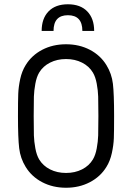

<svg xmlns="http://www.w3.org/2000/svg" viewBox="-20 -881 624 907"><path d="M424.8 -734.9H369.1Q369.1 -809.1 300.8 -809.1Q232.9 -809.1 232.9 -734.9H176.8Q176.8 -793.5 209.2 -827.1Q241.7 -860.8 300.8 -860.8Q359.9 -860.8 392.3 -827.1Q424.8 -793.5 424.8 -734.9ZM165 -127.9Q183.1 -97.7 216.6 -80.8Q250 -64 292 -64Q334 -64 367.4 -80.8Q400.9 -97.7 418.9 -127.9Q431.2 -148.4 437 -180.4Q442.9 -212.4 443.8 -241Q444.8 -269.5 444.8 -333Q444.8 -396.5 443.8 -425Q442.9 -453.6 437 -485.6Q431.2 -517.6 418.9 -538.1Q400.9 -568.4 367.4 -585.2Q334 -602.1 292 -602.1Q250 -602.1 216.6 -585.2Q183.1 -568.4 165 -538.1Q152.8 -517.6 147 -485.6Q141.1 -453.6 140.1 -425Q139.2 -396.5 139.2 -333Q139.2 -269.5 140.1 -241Q141.1 -212.4 147 -180.4Q152.8 -148.4 165 -127.9ZM64.9 -333Q64.9 -405.8 66.2 -438Q67.4 -470.2 75.4 -507.6Q83.5 -544.9 101.1 -573.2Q129.4 -619.6 179.4 -645.8Q229.5 -671.9 292 -671.9Q354.5 -671.9 404.5 -645.8Q454.6 -619.6 482.9 -573.2Q507.8 -532.7 513.4 -485.1Q519 -437.5 519 -333Q519 -260.3 517.8 -228Q516.6 -195.8 508.5 -158.4Q500.5 -121.1 482.9 -92.8Q454.6 -46.4 404.5 -20.3Q354.5 5.9 292 5.9Q229.5 5.9 179.4 -20.3Q129.4 -46.4 101.1 -92.8Q76.2 -133.3 70.6 -180.9Q64.9 -228.5 64.9 -333Z"/></svg>

Font: Gidolinya
Style: Regular
Weight: 400
Version: Version 1.0.3